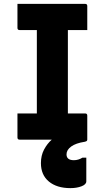

<svg xmlns="http://www.w3.org/2000/svg" viewBox="-20 -720 540 990"><path d="M70 -700H419Q430 -700 430 -689V-565H330V-135H419Q430 -135 430 -124V0Q430 3 428 6Q426 9 417 11Q371 18 347 35.5Q323 53 323 76Q323 106 361 106Q384 106 405 93H425V215Q425 231 400.5 240.5Q376 250 343 250Q273 250 232 216Q191 182 191 121Q191 82 207 51.5Q223 21 247 0H81Q70 0 70 -11V-135H170V-565H81Q70 -565 70 -576Z"/></svg>

Font: Recursive Sn Lnr St XBd
Style: Regular
Weight: 800
Version: Version 1.079;hotconv 1.0.112;makeotfexe 2.5.65598; ttfautoh